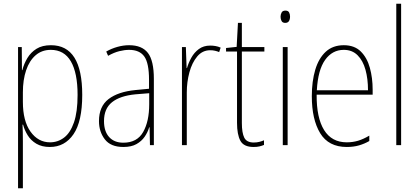

<svg xmlns="http://www.w3.org/2000/svg" viewBox="-20 -873 2252 1032"><path d="M254 -630Q422 -630 422 -363Q422 -220 375 -151.5Q328 -83 248 -83Q205 -83 175.5 -100.5Q146 -118 129 -145.5Q112 -173 104 -203H101Q103 -169 103 -114V139H77V-620H97L98 -496H100Q109 -531 127.5 -561.5Q146 -592 176.5 -611Q207 -630 254 -630ZM253 -605Q205 -605 171.5 -576Q138 -547 120.5 -495.5Q103 -444 103 -377V-325Q103 -223 144 -165.5Q185 -108 249 -108Q291 -108 324.5 -133.5Q358 -159 377.5 -215Q397 -271 397 -363Q397 -481 361 -543Q325 -605 253 -605Z M674 -630Q743 -630 775 -588.5Q807 -547 807 -449V-93H786L784 -189H782Q774 -162 757.5 -138Q741 -114 713.5 -98.5Q686 -83 643 -83Q575 -83 543.5 -124Q512 -165 512 -222Q512 -301 563.5 -340.5Q615 -380 708 -389L781 -396V-444Q781 -534 755.5 -569.5Q730 -605 674 -605Q650 -605 621.5 -598Q593 -591 561 -573L551 -596Q579 -612 611 -621Q643 -630 674 -630ZM708 -366Q625 -358 582 -323.5Q539 -289 539 -222Q539 -167 566.5 -136.5Q594 -106 643 -106Q717 -106 749.5 -163.5Q782 -221 782 -313V-372Z M1110 -628Q1124 -628 1138.5 -625.5Q1153 -623 1166 -617L1158 -593Q1149 -597 1136.5 -600Q1124 -603 1110 -603Q1068 -603 1040 -569.5Q1012 -536 998 -484Q984 -432 984 -376V-93H958V-620H979L983 -507H985Q993 -535 1008.5 -563Q1024 -591 1049 -609.5Q1074 -628 1110 -628Z M1344 -107Q1360 -107 1374 -110.5Q1388 -114 1399 -119V-94Q1387 -89 1374 -86Q1361 -83 1343 -83Q1290 -83 1272 -116.5Q1254 -150 1254 -213V-596H1195V-615L1252 -621L1259 -750H1280V-620H1401V-596H1280V-212Q1280 -159 1293 -133Q1306 -107 1344 -107Z M1514 -816Q1529 -816 1534 -806Q1539 -796 1539 -784Q1539 -769 1533 -759.5Q1527 -750 1513 -750Q1499 -750 1493.5 -760Q1488 -770 1488 -783Q1488 -795 1493.5 -805.5Q1499 -816 1514 -816ZM1526 -620V-93H1500V-620Z M1828 -630Q1885 -630 1919 -596.5Q1953 -563 1968 -508.5Q1983 -454 1983 -391V-364H1682Q1681 -240 1722 -174Q1763 -108 1844 -108Q1876 -108 1904.5 -116.5Q1933 -125 1965 -144V-115Q1939 -100 1909.5 -91.5Q1880 -83 1844 -83Q1746 -83 1701 -157Q1656 -231 1656 -356Q1656 -436 1674.5 -498Q1693 -560 1731 -595Q1769 -630 1828 -630ZM1828 -605Q1766 -605 1727.5 -551Q1689 -497 1683 -388H1958Q1958 -449 1944.5 -498Q1931 -547 1902 -576Q1873 -605 1828 -605Z M2136 -93H2110V-853H2136Z"/></svg>

Font: Noto Sans Kannada UI Condensed Thin
Style: Regular
Weight: 100
Width: 3
Designer: Jelle Bosma - Monotype Design Team
Foundry: Monotype Imaging Inc.
Version: Version 2.005; ttfautohint (v1.8.4.7-5d5b)